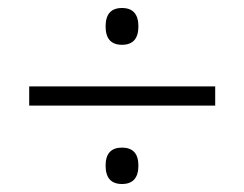

<svg xmlns="http://www.w3.org/2000/svg" viewBox="-20 -593 611 480"><path d="M285 -481Q244 -481 244 -527Q244 -573 285 -573Q326 -573 326 -527Q326 -481 285 -481ZM53 -329V-377H518V-329ZM285 -133Q244 -133 244 -179Q244 -224 285 -224Q326 -224 326 -179Q326 -133 285 -133Z"/></svg>

Font: Noto Sans Light
Style: Regular
Weight: 300
Designer: Monotype Design Team
Foundry: Monotype Imaging Inc.
Version: Version 2.007